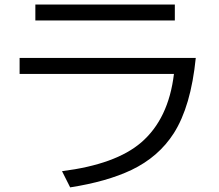

<svg xmlns="http://www.w3.org/2000/svg" viewBox="-20 -789 970 851"><path d="M136.7 -769H754.9V-698.2H136.7ZM66.9 -532.2H847.7Q826.2 -317.9 750.5 -198.7Q683.1 -93.3 562.5 -35.6Q453.6 16.1 291 41.5L254.9 -30.3Q493.2 -60.5 606 -157.7Q727.1 -262.2 751 -461.4H66.9Z"/></svg>

Font: FORM UDPGothic
Style: Regular
Weight: 400
Foundry: Pronama LLC
Version: Version 1.05101